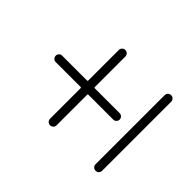

<svg xmlns="http://www.w3.org/2000/svg" viewBox="-159 -1070 1317 1317"><g transform="rotate(-45 500.0 -411.5)"><path d="M834 -524.4Q846.7 -524.4 856 -515.1Q865.2 -505.9 865.2 -492.7Q865.2 -479.5 856 -470.2Q846.7 -460.9 834 -460.9H538.1Q531.2 -460.9 531.2 -454.1V-213.9Q531.2 -201.2 522 -191.9Q512.7 -182.6 500 -182.6Q487.3 -182.6 478 -191.9Q468.8 -201.2 468.8 -213.9V-454.1Q468.8 -460.9 461.9 -460.9H166Q153.3 -460.9 144 -470.2Q134.8 -479.5 134.8 -492.7Q134.8 -505.9 144 -515.1Q153.3 -524.4 166 -524.4H461.9Q468.8 -524.4 468.8 -531.2V-772.5Q468.8 -785.2 478 -793.9Q487.3 -802.7 500 -802.7Q512.7 -802.7 522 -793.9Q531.2 -785.2 531.2 -772.5V-531.2Q531.2 -524.4 538.1 -524.4ZM166 -83H836.9Q849.6 -83 858.9 -73.7Q868.2 -64.5 868.2 -51.3Q868.2 -38.1 858.9 -28.8Q849.6 -19.5 836.9 -19.5H166Q153.3 -19.5 144 -28.8Q134.8 -38.1 134.8 -51.3Q134.8 -64.5 144 -73.7Q153.3 -83 166 -83Z"/></g></svg>

Font: Gen Jyuu Gothic Normal
Style: Regular
Weight: 300
Designer: [Source Han Sans]
Ryoko NISHIZUKA  (kana & ideographs); Paul D. Hunt (Latin, Greek & Cyrillic); Wenlong ZHANG  (bopomofo
Version: Version 1.002.20150607